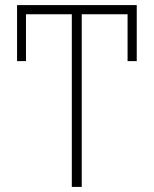

<svg xmlns="http://www.w3.org/2000/svg" viewBox="-20 -734 603 754"><path d="M262 0H301V-678H481V-494H517V-714H47V-494H82V-678H262Z"/></svg>

Font: Noto Sans Mono SemiCondensed ExtraLight
Style: Regular
Weight: 200
Width: 4
Designer: Monotype Design Team
Foundry: Monotype Imaging Inc.
Version: Version 2.014